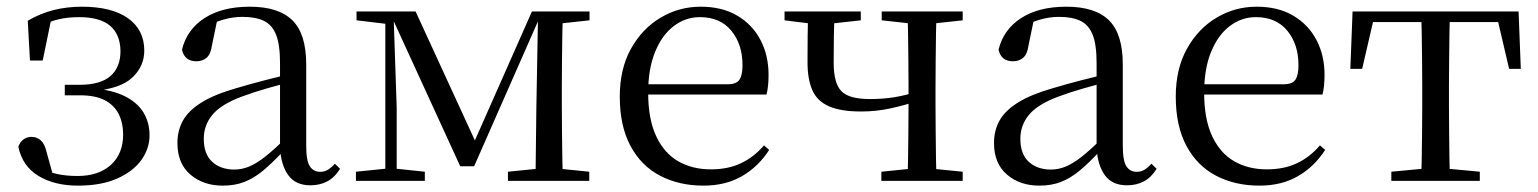

<svg xmlns="http://www.w3.org/2000/svg" viewBox="-20 -551 4687 585"><path d="M217.6 14.6Q146.2 14.6 97.3 -14.9Q48.4 -44.5 35.9 -103.6Q41.2 -119.3 52.2 -126.7Q63.2 -134 75.8 -134Q92.1 -134 104.1 -123.5Q116.1 -112.9 121.6 -88.9L144.1 -7.5L95.8 -42.1Q125.9 -26.9 153.6 -20.9Q181.3 -14.8 216.3 -14.8Q280.6 -14.8 317.9 -48.7Q355.2 -82.5 355.2 -141.5Q355.2 -176.1 341.8 -203.1Q328.4 -230.1 299.9 -245.3Q271.3 -260.6 224 -260.6H177.4V-292.6H221.6Q286.2 -292.6 316.7 -319.4Q347.3 -346.3 347.1 -396.1Q346.1 -446.9 315 -472.9Q283.9 -498.8 220.8 -498.8Q186.2 -498.8 156.4 -491.7Q126.6 -484.6 97 -466.1L137 -497.1L110.1 -366.5H71.3L64.6 -487.8Q102.3 -510 143.2 -520.3Q184.1 -530.6 229 -530.6Q320.5 -530.6 370 -495.4Q419.4 -460.1 419.6 -397.7Q419.9 -349.6 383.4 -314.9Q346.9 -280.3 260.8 -273.2L262.6 -282Q323 -276.8 361.1 -257.4Q399.2 -238.1 417.4 -207.8Q435.6 -177.5 435.6 -138.7Q435.6 -98 410.4 -63.1Q385.1 -28.2 336.5 -6.8Q288 14.6 217.6 14.6Z M658.7 14.6Q599.5 14.6 560.1 -19.1Q520.6 -52.8 520.6 -115.1Q520.6 -153.9 537.8 -184.3Q554.9 -214.6 594.4 -239Q633.9 -263.5 699.9 -282.3Q741.8 -294.9 787.8 -306.7Q833.8 -318.5 873.8 -327.7V-303.3Q833.8 -293.3 792.7 -281.5Q751.6 -269.7 717.6 -257Q654.3 -233.6 627.6 -201.7Q600.9 -169.7 600.9 -128.2Q600.9 -81.6 626.5 -58Q652.2 -34.4 694.1 -34.4Q716.6 -34.4 738.6 -43.3Q760.6 -52.2 788.7 -74.2Q816.7 -96.3 854.8 -134.4L863.5 -87.1H839.9Q808.7 -53.7 781.5 -31.1Q754.2 -8.4 725.1 3.1Q696 14.6 658.7 14.6ZM925.8 13.6Q881.1 13.6 858.8 -16.6Q836.5 -46.7 833.2 -99.7V-103.3V-359Q833.2 -415 821.1 -445.3Q808.9 -475.6 783.7 -487.6Q758.6 -499.6 719 -499.6Q690.3 -499.6 661.1 -491.4Q631.9 -483.2 598.7 -464.7L642.2 -491.9L625.8 -412.7Q622.2 -386 609.7 -375.2Q597.1 -364.3 578.4 -364.3Q542.2 -364.3 534.5 -399.7Q549.4 -461 603.1 -495.8Q656.8 -530.6 741.2 -530.6Q828.5 -530.6 870.8 -489.2Q913 -447.8 913 -354.6V-107.7Q913 -60.8 924.1 -44.2Q935.1 -27.5 955.4 -27.5Q968 -27.5 978 -33.2Q988 -38.8 1000.4 -52.1L1016.1 -36.7Q1000.2 -10.7 977.6 1.4Q955 13.6 925.8 13.6Z M1382.3 -44.4 1173.3 -500.2H1167.6V-516H1246.3L1436.9 -101.4H1417.3L1600.7 -516H1632.3V-500.6H1625.5L1424.6 -44.4ZM1611.6 0 1614.2 -221.5 1619.5 -516H1695Q1694 -491.8 1693.4 -450.7Q1692.8 -409.7 1692.3 -365.7Q1691.8 -321.7 1691.8 -288.3V-228.5Q1691.8 -194.3 1692.3 -150.3Q1692.8 -106.3 1693.4 -65.3Q1694 -24.4 1695 0ZM1064.5 0V-27.8L1163.2 -37.8H1179.3L1274.4 -27.8V0ZM1527.6 0V-27.8L1635.8 -38.6H1668L1775.4 -27.8V0ZM1066.3 -489.1V-516H1176.1V-477.4H1164.3ZM1154 0V-516H1178.8L1188.7 -222.7V0ZM1649.5 -477.4V-516H1776.2V-489.1L1668.8 -477.4Z M2123.3 14.6Q2049.5 14.6 1991.6 -15.4Q1933.7 -45.5 1901.1 -106.2Q1868.4 -167 1868.4 -256.8Q1868.4 -341.1 1902.5 -402.5Q1936.6 -463.8 1992.8 -497.2Q2049 -530.6 2114.9 -530.6Q2180.2 -530.6 2226.4 -503.3Q2272.6 -475.9 2297.1 -429.2Q2321.7 -382.4 2321.7 -323.2Q2321.7 -286.8 2315.4 -262.9H1906.6V-294.2H2197.3Q2223.6 -294.2 2233 -308.2Q2242.3 -322.1 2242.3 -352.3Q2242.3 -416.2 2208.2 -457.5Q2174.2 -498.8 2112.6 -498.8Q2068.8 -498.8 2033 -471.6Q1997.1 -444.5 1976 -392.8Q1954.9 -341.2 1954.9 -268.7Q1954.9 -188 1979.4 -135.9Q2003.9 -83.8 2046.9 -59.4Q2090 -35 2145.5 -35Q2198.5 -35 2237.8 -53.7Q2277.2 -72.3 2307.7 -108.1L2323.6 -94.3Q2291 -43.5 2241 -14.4Q2191 14.6 2123.3 14.6Z M2603.9 -211.3Q2541.2 -211.3 2505.3 -227.3Q2469.4 -243.3 2454.9 -276.7Q2440.4 -310.1 2440.4 -361.7Q2440.4 -404.6 2440.8 -442Q2441.2 -479.5 2442.2 -516H2523.1Q2521.3 -477 2520.7 -441Q2520.1 -404.9 2520.1 -360.4Q2520.1 -297.4 2543.5 -273.3Q2566.9 -249.2 2630.2 -249.2Q2670.1 -249.2 2704.6 -254.7Q2739 -260.3 2781.5 -273.5V-245.1Q2735.5 -229.9 2692.5 -220.6Q2649.4 -211.3 2603.9 -211.3ZM2745.2 0Q2746.2 -24.4 2746.7 -65.3Q2747.2 -106.3 2747.7 -152Q2748.2 -197.7 2748.2 -234.5V-288.3Q2748.2 -321.7 2747.7 -365.7Q2747.2 -409.7 2746.7 -450.7Q2746.2 -491.8 2745.2 -516H2833.4Q2832.4 -491.8 2831.9 -450.7Q2831.4 -409.7 2830.9 -365.7Q2830.4 -321.7 2830.4 -288.3V-228.5Q2830.4 -194.3 2830.9 -150.3Q2831.4 -106.3 2831.9 -65.3Q2832.4 -24.4 2833.4 0ZM2370.4 -489.1V-516H2602.7V-489.1L2497.3 -477.4H2464.1ZM2665.4 0V-27.8L2771.8 -38.6H2804L2913.2 -27.8V0ZM2666.5 -489.1V-516H2913.2V-489.1L2805.8 -477.4H2773.6Z M3146.7 14.6Q3087.5 14.6 3048.1 -19.1Q3008.6 -52.8 3008.6 -115.1Q3008.6 -153.9 3025.8 -184.3Q3042.9 -214.6 3082.4 -239Q3121.9 -263.5 3187.9 -282.3Q3229.8 -294.9 3275.8 -306.7Q3321.8 -318.5 3361.8 -327.7V-303.3Q3321.8 -293.3 3280.7 -281.5Q3239.6 -269.7 3205.6 -257Q3142.3 -233.6 3115.6 -201.7Q3088.9 -169.7 3088.9 -128.2Q3088.9 -81.6 3114.5 -58Q3140.2 -34.4 3182.1 -34.4Q3204.6 -34.4 3226.6 -43.3Q3248.6 -52.2 3276.7 -74.2Q3304.7 -96.3 3342.8 -134.4L3351.5 -87.1H3327.9Q3296.7 -53.7 3269.5 -31.1Q3242.2 -8.4 3213.1 3.1Q3184 14.6 3146.7 14.6ZM3413.8 13.6Q3369.1 13.6 3346.8 -16.6Q3324.5 -46.7 3321.2 -99.7V-103.3V-359Q3321.2 -415 3309.1 -445.3Q3296.9 -475.6 3271.7 -487.6Q3246.6 -499.6 3207 -499.6Q3178.3 -499.6 3149.1 -491.4Q3119.9 -483.2 3086.7 -464.7L3130.2 -491.9L3113.8 -412.7Q3110.2 -386 3097.7 -375.2Q3085.1 -364.3 3066.4 -364.3Q3030.2 -364.3 3022.5 -399.7Q3037.4 -461 3091.1 -495.8Q3144.8 -530.6 3229.2 -530.6Q3316.5 -530.6 3358.8 -489.2Q3401 -447.8 3401 -354.6V-107.7Q3401 -60.8 3412.1 -44.2Q3423.1 -27.5 3443.4 -27.5Q3456 -27.5 3466 -33.2Q3476 -38.8 3488.4 -52.1L3504.1 -36.7Q3488.2 -10.7 3465.6 1.4Q3443 13.6 3413.8 13.6Z M3817.3 14.6Q3743.5 14.6 3685.6 -15.4Q3627.7 -45.5 3595.1 -106.2Q3562.4 -167 3562.4 -256.8Q3562.4 -341.1 3596.5 -402.5Q3630.6 -463.8 3686.8 -497.2Q3743 -530.6 3808.9 -530.6Q3874.2 -530.6 3920.4 -503.3Q3966.6 -475.9 3991.1 -429.2Q4015.7 -382.4 4015.7 -323.2Q4015.7 -286.8 4009.4 -262.9H3600.6V-294.2H3891.3Q3917.6 -294.2 3927 -308.2Q3936.3 -322.1 3936.3 -352.3Q3936.3 -416.2 3902.2 -457.5Q3868.2 -498.8 3806.6 -498.8Q3762.8 -498.8 3727 -471.6Q3691.1 -444.5 3670 -392.8Q3648.9 -341.2 3648.9 -268.7Q3648.9 -188 3673.4 -135.9Q3697.9 -83.8 3740.9 -59.4Q3784 -35 3839.5 -35Q3892.5 -35 3931.8 -53.7Q3971.2 -72.3 4001.7 -108.1L4017.6 -94.3Q3985 -43.5 3935 -14.4Q3885 14.6 3817.3 14.6Z M4094.3 -341.2 4101.1 -516H4606.9L4613.7 -341.2H4578.1L4537.8 -513.4L4580.2 -483.7H4127.7L4170.2 -513.4L4130.3 -341.2ZM4219.2 0V-27.8L4333.9 -38.6H4374.3L4488.8 -27.8V0ZM4310.2 0Q4311.2 -24.4 4311.8 -65.3Q4312.4 -106.3 4312.9 -150.3Q4313.4 -194.3 4313.4 -228.5V-288.3Q4313.4 -321.7 4312.9 -365.7Q4312.4 -409.7 4311.8 -450.7Q4311.2 -491.8 4310.2 -516H4397.8Q4396.8 -491.8 4396.3 -450.7Q4395.8 -409.7 4395.3 -365.7Q4394.8 -321.7 4394.8 -288.3V-228.5Q4394.8 -194.3 4395.3 -150.3Q4395.8 -106.3 4396.3 -65.3Q4396.8 -24.4 4397.8 0Z"/></svg>

Font: Noto Serif SC
Style: Regular
Weight: 200
Designer: Ryoko NISHIZUKA 西塚涼子 (kana & ideographs); Frank Grießhammer (Latin, Greek & Cyrillic); Wenlong ZHANG 张文龙 (bopomofo); San
Foundry: Adobe
Version: Version 2.001;hotconv 1.1.0;makeotfexe 2.6.0